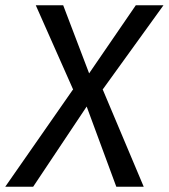

<svg xmlns="http://www.w3.org/2000/svg" viewBox="-53 -709 641 729"><path d="M82.8 -689.1H186.9L285.4 -430.5L335.9 -372L492.7 0H388.6L276.1 -304.5L225.6 -367ZM462.7 -689.1H567.8L338.9 -372L276.1 -304.5L72.9 0H-33.1L222.6 -367L285.4 -430.5Z"/></svg>

Font: Fira Sans Variable
Style: Italic
Weight: 397
Italic angle: -8°
Designer: Carrois Corporate & Edenspiekermann AG
Foundry: Carrois Corporate GbR & Edenspiekermann AG
Version: Version 4.202